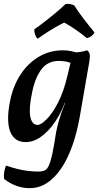

<svg xmlns="http://www.w3.org/2000/svg" viewBox="-26 -728 513 996"><path d="M128 248Q91 248 57.5 235.5Q24 223 -5 200Q-7 181 -4 163.5Q-1 146 5 131Q32 140 60.5 147.5Q89 155 118 158.5Q147 162 173 162Q191 162 204 157Q217 152 226.5 132.5Q236 113 245 72Q254 31 265 -42Q270 -68 280 -103.5Q290 -139 305 -176L315 -204L350 -388L331 -455Q362 -455 386 -458Q410 -461 425 -467Q436 -461 439 -448.5Q442 -436 437 -406L387 -118Q373 -40 349.5 27Q326 94 293 143.5Q260 193 219 220.5Q178 248 128 248ZM375 -453 350 -397Q336 -405 317 -408.5Q298 -412 279 -412Q221 -412 188 -367Q155 -322 141 -250Q123 -168 131 -124Q139 -80 169 -80Q186 -80 216 -109.5Q246 -139 275.5 -196.5Q305 -254 324 -336L343 -416L387 -409L334 -195H310Q291 -142 259 -95Q227 -48 188 -19.5Q149 9 107 9Q77 9 57 -5Q37 -19 26.5 -46.5Q16 -74 16 -114.5Q16 -155 27 -207Q42 -282 80 -340.5Q118 -399 174.5 -433Q231 -467 301 -467Q321 -467 342 -463Q363 -459 375 -453ZM169 -527Q160 -536 155.5 -550Q151 -564 152 -576Q181 -596 208.5 -617.5Q236 -639 263 -661.5Q290 -684 314 -707Q326 -709 337 -707Q348 -705 359 -700Q382 -664 408.5 -629.5Q435 -595 464 -560Q459 -549 448.5 -541Q438 -533 425 -530Q397 -553 367.5 -573.5Q338 -594 307 -611Q283 -599 259.5 -585.5Q236 -572 213 -557Q190 -542 169 -527Z"/></svg>

Font: Vollkorn Medium
Style: Italic
Weight: 500
Italic angle: -11°
Designer: Friedrich Althausen
Foundry: Friedrich Althausen
Version: Version 5.000